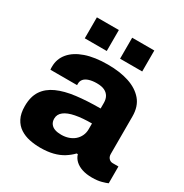

<svg xmlns="http://www.w3.org/2000/svg" viewBox="-170 -855 956 999"><g transform="rotate(30 308.0 -355.5)"><path d="M209 12Q176 12 144.5 5.5Q113 -1 87.5 -17.5Q62 -34 47 -63Q32 -92 32 -136Q32 -193 56 -229Q80 -265 125.5 -285.5Q171 -306 235.5 -314Q300 -322 380 -322V-355Q380 -378 371 -393.5Q362 -409 344.5 -417.5Q327 -426 298 -426Q272 -426 252.5 -420Q233 -414 223 -402.5Q213 -391 213 -375V-366H53Q52 -371 52 -374.5Q52 -378 52 -384Q52 -431 81.5 -466Q111 -501 166 -520Q221 -539 299 -539Q372 -539 426.5 -521Q481 -503 512.5 -466Q544 -429 544 -369V-144Q544 -127 553.5 -117Q563 -107 577 -107H611V-6Q600 -1 576.5 5.5Q553 12 520 12Q486 12 460.5 3.5Q435 -5 418.5 -20.5Q402 -36 396 -57H389Q370 -37 344.5 -21Q319 -5 285.5 3.5Q252 12 209 12ZM270 -101Q294 -101 314 -108Q334 -115 348.5 -127.5Q363 -140 371.5 -158Q380 -176 380 -197V-232Q323 -232 282 -224Q241 -216 219 -199Q197 -182 197 -156Q197 -137 206.5 -124.5Q216 -112 232 -106.5Q248 -101 270 -101ZM126 -597V-723H258V-597ZM338 -597V-723H471V-597Z"/></g></svg>

Font: Archivo SemiBold ExtraBold
Style: Regular
Weight: 800
Version: Version 2.001